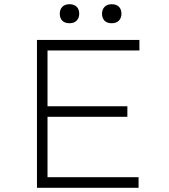

<svg xmlns="http://www.w3.org/2000/svg" viewBox="-20 -889 798 909"><path d="M155 0V-700H640V-650H205V-50H636V0ZM181 -336V-386H583V-336ZM509 -779Q487 -779 475 -791Q463 -803 463 -824Q463 -844 475 -856.5Q487 -869 509 -869Q531 -869 543 -857Q555 -845 555 -824Q555 -804 543 -791.5Q531 -779 509 -779ZM309 -779Q287 -779 275 -791Q263 -803 263 -824Q263 -844 275 -856.5Q287 -869 309 -869Q331 -869 343 -857Q355 -845 355 -824Q355 -804 343 -791.5Q331 -779 309 -779Z"/></svg>

Font: Lexend Giga ExtraLight
Style: Regular
Weight: 250
Version: Version 1.007